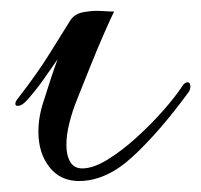

<svg xmlns="http://www.w3.org/2000/svg" viewBox="-20 -313 367 350"><path d="M124 17Q90 17 70 -8.5Q50 -34 50 -73Q50 -101 60 -130Q65 -146 72 -167.5Q79 -189 85 -205Q72 -186 58.5 -167Q45 -148 29 -130Q20 -120 12 -120Q8 -120 8 -124Q8 -128 13 -134Q48 -179 71.5 -217Q95 -255 107 -274Q115 -288 133 -291Q151 -294 164 -293Q168 -293 173 -292.5Q178 -292 188 -292Q182 -280 169.5 -251.5Q157 -223 144 -190.5Q131 -158 121 -133Q112 -111 106.5 -89Q101 -67 101 -49Q101 -30 108 -18Q115 -6 130 -6Q150 -6 176 -22Q202 -38 228.5 -62Q255 -86 277.5 -111.5Q300 -137 313 -157Q317 -163 322 -163Q327 -163 327 -155Q327 -149 323 -144Q271 -73 222.5 -28Q174 17 124 17Z"/></svg>

Font: Gwendolyn
Style: Bold
Weight: 700
Designer: Robert E. Leuschke
Foundry: Robert E. Leuschke
Version: Version 1.010; ttfautohint (v1.8.3)